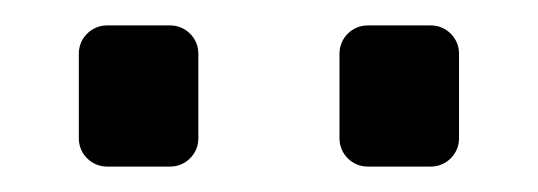

<svg xmlns="http://www.w3.org/2000/svg" viewBox="-20 -699 423 151"><path d="M269 -568H319C331 -568 341 -578 341 -590V-657C341 -669 331 -679 319 -679H269C257 -679 247 -669 247 -657V-590C247 -578 257 -568 269 -568ZM64 -568H114C126 -568 136 -578 136 -590V-657C136 -669 126 -679 114 -679H64C52 -679 42 -669 42 -657V-590C42 -578 52 -568 64 -568Z"/></svg>

Font: DIN Rundschrift
Style: Mittel
Weight: 400
Version: Version 1.027